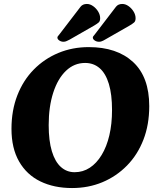

<svg xmlns="http://www.w3.org/2000/svg" viewBox="-20 -934 790 970"><path d="M344 16Q253 16 184 -17.5Q115 -51 76.5 -118Q38 -185 38 -283Q38 -376 67.5 -452Q97 -528 150.5 -582.5Q204 -637 275 -666.5Q346 -696 428 -696Q571 -696 652.5 -620.5Q734 -545 734 -398Q734 -304 704.5 -228Q675 -152 621.5 -97.5Q568 -43 497.5 -13.5Q427 16 344 16ZM357 -64Q399 -64 433.5 -86.5Q468 -109 493.5 -151Q519 -193 532.5 -250.5Q546 -308 546 -378Q546 -457 530 -510Q514 -563 483.5 -589.5Q453 -616 410 -616Q355 -616 313.5 -576.5Q272 -537 249 -466Q226 -395 226 -302Q226 -223 242 -170Q258 -117 287.5 -90.5Q317 -64 357 -64ZM279 -759Q275 -754 272.5 -751Q270 -748 270 -744Q270 -736 279.5 -729.5Q289 -723 301 -723Q309 -723 316.5 -726.5Q324 -730 332 -734L456 -805Q471 -814 478.5 -820.5Q486 -827 486 -842Q486 -859 476 -875.5Q466 -892 450.5 -903Q435 -914 419 -914Q398 -914 387 -900ZM458 -759Q454 -754 451.5 -751Q449 -748 449 -744Q449 -736 458.5 -729.5Q468 -723 480 -723Q486 -723 491 -724.5Q496 -726 501 -728.5Q506 -731 511 -734L635 -805Q650 -814 657.5 -820.5Q665 -827 665 -842Q665 -859 655 -875.5Q645 -892 629.5 -903Q614 -914 598 -914Q577 -914 566 -900Z"/></svg>

Font: Alkatra
Style: Regular
Weight: 400
Designer: Suman Bhandary
Version: Version 1.100;gftools[0.9.22]